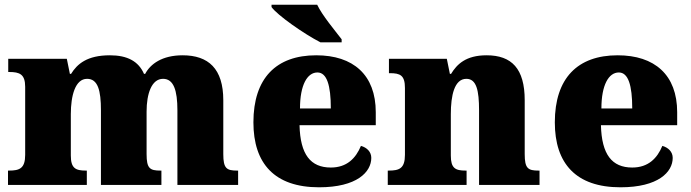

<svg xmlns="http://www.w3.org/2000/svg" viewBox="-20 -786 2935 816"><path d="M14 0H349V-61H345C301 -61 281 -71 281 -125V-301C281 -380 300 -451 350 -451C396 -451 409 -402 409 -317V0H666V-61H662C617 -61 603 -70 603 -131V-312C603 -387 624 -451 673 -451C718 -451 734 -402 734 -317V0H992V-61H988C943 -61 929 -70 929 -131V-360C929 -494 866 -551 756 -551C669 -551 619 -514 597 -472H592C569 -525 522 -551 447 -551C350 -551 308 -514 282 -472H277L264 -536H15V-480H19C63 -480 87 -471 87 -417V-128C87 -70 63 -61 18 -61H14Z M1342 -606H1432V-619C1403 -657 1349 -721 1328 -766H1134V-756C1159 -721 1272 -642 1342 -606ZM1336 10C1497 10 1558 -55 1558 -115C1558 -141 1539 -159 1514 -166C1492 -113 1454 -74 1386 -74C1300 -74 1256 -129 1253 -254H1577V-309C1577 -468 1481 -551 1324 -551C1154 -551 1057 -454 1057 -266C1057 -91 1147 10 1336 10ZM1386 -325H1255C1255 -425 1286 -478 1329 -478C1369 -478 1386 -424 1386 -325Z M1628 0H1963V-61H1959C1915 -61 1896 -71 1896 -125V-301C1896 -380 1911 -451 1962 -451C2005 -451 2016 -402 2016 -317V0H2273V-61H2269C2224 -61 2210 -70 2210 -131V-360C2210 -494 2155 -551 2048 -551C1960 -551 1922 -513 1897 -472H1892L1879 -536H1633V-475H1637C1681 -475 1701 -466 1701 -412V-128C1701 -70 1677 -61 1632 -61H1628Z M2617 10C2778 10 2839 -55 2839 -115C2839 -141 2820 -159 2795 -166C2773 -113 2735 -74 2667 -74C2581 -74 2537 -129 2534 -254H2858V-309C2858 -468 2762 -551 2605 -551C2435 -551 2338 -454 2338 -266C2338 -91 2428 10 2617 10ZM2667 -325H2536C2536 -425 2567 -478 2610 -478C2650 -478 2667 -424 2667 -325Z"/></svg>

Font: Noto Serif Malayalam Black
Style: Regular
Weight: 900
Designer: Indian type Foundry, Jelle Bosma, Monotype Design Team
Foundry: Monotype Imaging Inc.
Version: Version 2.104